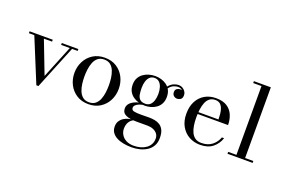

<svg xmlns="http://www.w3.org/2000/svg" viewBox="-122 -1177 2769 1864"><g transform="rotate(20 1262.5 -245.0)"><path d="M520.5 -460V-440.5H462.5L279 10H257.5L72.5 -440.5H16.5V-460H256V-440.5H171.5L301.5 -102.5L439 -440.5H349.5V-460Z M793 10Q722.5 10 671 -23Q619.5 -56 591.5 -110.5Q563.5 -165 563.5 -230Q563.5 -295 591.5 -349.5Q619.5 -404 671 -436.8Q722.5 -469.5 793 -469.5Q863.5 -469.5 914.8 -436.8Q966 -404 993.8 -349.5Q1021.5 -295 1021.5 -230Q1021.5 -165 993.8 -110.5Q966 -56 914.8 -23Q863.5 10 793 10ZM793 -9.5Q833.5 -9.5 858.5 -30.2Q883.5 -51 896.8 -84.5Q910 -118 914.8 -156.5Q919.5 -195 919.5 -230Q919.5 -265.5 914.8 -303.8Q910 -342 896.8 -375.5Q883.5 -409 858.5 -429.8Q833.5 -450.5 793 -450.5Q752.5 -450.5 727.5 -429.8Q702.5 -409 689.2 -375.5Q676 -342 671.2 -303.8Q666.5 -265.5 666.5 -230Q666.5 -195 671.2 -156.5Q676 -118 689.2 -84.5Q702.5 -51 727.5 -30.2Q752.5 -9.5 793 -9.5Z M1331 260Q1286 260 1245.8 252.2Q1205.5 244.5 1174.8 228Q1144 211.5 1126.5 186Q1109 160.5 1109 125Q1109 91 1124.2 67.8Q1139.5 44.5 1162.2 30.5Q1185 16.5 1208.5 10.5Q1232 4.5 1249 4.5H1263.5Q1230 21.5 1215 49.5Q1200 77.5 1200 114.5Q1200 146 1216.2 174.5Q1232.5 203 1265 220.8Q1297.5 238.5 1345 238.5Q1382.5 238.5 1415 229.2Q1447.5 220 1471.8 202.5Q1496 185 1509.8 159.5Q1523.5 134 1523.5 101.5Q1523.5 72 1507.8 51.5Q1492 31 1465.2 20Q1438.5 9 1406 9Q1395.5 9 1371.8 9Q1348 9 1324.2 9Q1300.5 9 1289.5 9Q1222 9 1181.5 -9.5Q1141 -28 1141 -73Q1141 -99.5 1156.2 -119.8Q1171.5 -140 1197.5 -153.8Q1223.5 -167.5 1256.2 -174.5Q1289 -181.5 1324.5 -181.5L1323.5 -167.5Q1307.5 -167.5 1288 -163.5Q1268.5 -159.5 1250.8 -151.5Q1233 -143.5 1221.8 -132Q1210.5 -120.5 1210.5 -106Q1210.5 -80 1237.8 -74.8Q1265 -69.5 1306 -69.5Q1323.5 -69.5 1338 -69.8Q1352.5 -70 1366.2 -70.2Q1380 -70.5 1394 -70.5Q1422 -70.5 1451.2 -65.5Q1480.5 -60.5 1505 -45Q1529.5 -29.5 1544.5 0.8Q1559.5 31 1559.5 82Q1559.5 129 1540.2 163Q1521 197 1488.2 218.2Q1455.5 239.5 1414.8 249.8Q1374 260 1331 260ZM1313 -163.5Q1282.5 -163.5 1251 -172Q1219.5 -180.5 1193 -198.8Q1166.5 -217 1150.2 -246Q1134 -275 1134 -316.5Q1134 -358 1150.2 -387Q1166.5 -416 1193 -434.2Q1219.5 -452.5 1251 -461Q1282.5 -469.5 1313 -469.5Q1343.5 -469.5 1374.2 -461Q1405 -452.5 1430.5 -434.2Q1456 -416 1471.5 -387Q1487 -358 1487 -316.5Q1487 -275 1471.5 -246Q1456 -217 1430.5 -198.8Q1405 -180.5 1374.2 -172Q1343.5 -163.5 1313 -163.5ZM1313 -183Q1342.5 -183 1361.8 -201Q1381 -219 1390.2 -249.2Q1399.5 -279.5 1399.5 -316.5Q1399.5 -353.5 1390.2 -383.8Q1381 -414 1361.8 -432Q1342.5 -450 1313 -450Q1283.5 -450 1264.2 -432Q1245 -414 1235.8 -383.8Q1226.5 -353.5 1226.5 -316.5Q1226.5 -279.5 1231.8 -249.2Q1237 -219 1255.2 -201Q1273.5 -183 1313 -183ZM1585 -334.5Q1566 -334.5 1550.2 -347.5Q1534.5 -360.5 1534.5 -385Q1534.5 -410 1550.8 -420.8Q1567 -431.5 1585 -431.5Q1603.5 -431.5 1620.2 -420.8Q1637 -410 1637 -389.5H1618Q1618 -410 1602 -428Q1586 -446 1556 -446Q1538 -446 1515 -437.2Q1492 -428.5 1472 -405.8Q1452 -383 1442 -341L1428 -351Q1438 -395 1460.5 -419.8Q1483 -444.5 1508.8 -454.8Q1534.5 -465 1554.5 -465Q1579 -465 1597.8 -454Q1616.5 -443 1627.2 -425.8Q1638 -408.5 1638 -389.5Q1638 -357.5 1620.8 -346Q1603.5 -334.5 1585 -334.5Z M1947 10Q1883.5 10 1832 -18.8Q1780.5 -47.5 1750.2 -101.2Q1720 -155 1720 -230Q1720 -305 1748.5 -358.5Q1777 -412 1827 -440.8Q1877 -469.5 1941 -469.5Q2013.5 -469.5 2056.8 -440.8Q2100 -412 2119.2 -365Q2138.5 -318 2138.5 -263.5H1787.5V-283H2032.5Q2032.5 -308 2029.8 -337Q2027 -366 2018.2 -391.8Q2009.5 -417.5 1991 -434Q1972.5 -450.5 1941 -450.5Q1905 -450.5 1882 -432.5Q1859 -414.5 1846.2 -383.2Q1833.5 -352 1828.2 -312.5Q1823 -273 1823 -230Q1823 -187 1828.8 -147.8Q1834.5 -108.5 1848.8 -77.8Q1863 -47 1888.2 -29.2Q1913.5 -11.5 1952.5 -11.5Q2019.5 -11.5 2062.2 -45.2Q2105 -79 2123.5 -130.5H2146Q2126.5 -70 2077.5 -30Q2028.5 10 1947 10Z M2403.5 -750V-19.5H2488.5V0H2228.5V-19.5H2314V-730.5H2228.5V-750Z"/></g></svg>

Font: Bodoni Moda
Style: Regular
Weight: 400
Designer: Owen Earl
Foundry: indestructible type
Version: Version 2.005